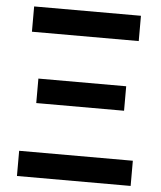

<svg xmlns="http://www.w3.org/2000/svg" viewBox="-52 -756 670 801"><g transform="rotate(5 283.5 -355.5)"><path d="M48.8 0V-105.5H524.9V0ZM102.5 -310.1V-412.6H470.2V-310.1ZM58.6 -605V-710.9H505.9V-605Z"/></g></svg>

Font: Roboto SemiBold
Style: Regular
Weight: 600
Designer: Christian Robertson
Foundry: Google
Version: Version 3.009; 2024